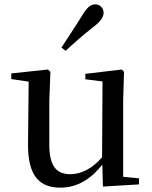

<svg xmlns="http://www.w3.org/2000/svg" viewBox="-20 -849 700 884"><path d="M263 -630 282 -615C321 -651 360 -686 409 -724C443 -750 457 -770 457 -790C457 -814 438 -829 419 -829C397 -829 381 -815 359 -779C324 -722 293 -677 263 -630ZM454 10 620 0V-28L547 -35V-383L551 -518L541 -529L373 -509V-484L452 -474L450 -125C408 -76 357 -47 304 -47C242 -47 207 -81 207 -183V-383L212 -518L201 -529L32 -511V-485L112 -473L109 -186C108 -37 163 15 259 15C337 15 401 -27 451 -91Z"/></svg>

Font: Source Han Serif CN Medium
Style: Regular
Weight: 500
Designer: Ryoko NISHIZUKA 西塚涼子 (kana & ideographs); Frank Grießhammer (Latin, Greek & Cyrillic); Wenlong ZHANG 张文龙 (bopomofo); San
Foundry: Adobe
Version: Version 2.002;hotconv 1.1.0;makeotfexe 2.6.0